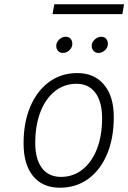

<svg xmlns="http://www.w3.org/2000/svg" viewBox="-20 -864 599 896"><path d="M259.5 12Q179 12 134.5 -42Q90 -96 90 -195.5Q90 -293 121.5 -366.8Q153 -440.5 209.5 -481.8Q266 -523 340.5 -523Q420.5 -523 465.8 -468.5Q511 -414 511 -318.5Q511 -219 479.8 -144.8Q448.5 -70.5 391.8 -29.2Q335 12 259.5 12ZM264.5 -38.5Q321.5 -38.5 365 -73Q408.5 -107.5 432.5 -169.2Q456.5 -231 456.5 -312.5Q456.5 -388.5 425.2 -430.8Q394 -473 337 -473Q279.5 -473 236 -438.2Q192.5 -403.5 168.5 -341.2Q144.5 -279 144.5 -196.5Q144.5 -121 175.8 -79.8Q207 -38.5 264.5 -38.5ZM439 -617Q425.5 -617 416.8 -626.5Q408 -636 408 -649.5Q408 -667 422.2 -679.8Q436.5 -692.5 453 -692.5Q467 -692.5 475.2 -683Q483.5 -673.5 483.5 -659.5Q483.5 -648 477.2 -638.2Q471 -628.5 460.8 -622.8Q450.5 -617 439 -617ZM273 -617Q259.5 -617 251 -626.5Q242.5 -636 242.5 -649.5Q242.5 -661 248.8 -670.8Q255 -680.5 265.2 -686.5Q275.5 -692.5 287 -692.5Q301.5 -692.5 309.5 -683Q317.5 -673.5 317.5 -659.5Q317.5 -643 304.2 -630Q291 -617 273 -617ZM225 -798 233.5 -844H559L551 -798Z"/></svg>

Font: Overpass ExtraLight
Style: Italic
Weight: 250
Italic angle: -10°
Designer: Delve Withrington, Dave Bailey, Thomas Jockin
Foundry: Delve Fonts LLC
Version: Version 4.000